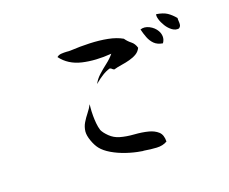

<svg xmlns="http://www.w3.org/2000/svg" viewBox="-110 -850 1219 1021"><g transform="rotate(-20 500.0 -339.0)"><path d="M705 -538Q696 -519 678.5 -508.5Q661 -498 638 -492Q616 -486 592 -482.5Q568 -479 547 -473Q540 -475 536 -480Q532 -485 524 -486Q501 -479 480 -465.5Q459 -452 446.5 -441.5Q434 -431 434 -431Q446 -455 468.5 -475.5Q491 -496 516.5 -515.5Q542 -535 560 -557Q470 -550 397.5 -567Q325 -584 285 -638Q295 -647 310.5 -648Q326 -649 341 -648Q347 -647 352.5 -647Q358 -647 363 -647Q417 -650 470.5 -648Q524 -646 570.5 -637Q617 -628 650 -609Q663 -590 680.5 -576.5Q698 -563 705 -538ZM676 -18Q651 -3 616.5 -5Q582 -7 548 -13Q543 -13 539 -13.5Q535 -14 531 -15Q493 -21 451.5 -35Q410 -49 376 -69Q342 -89 324 -112Q309 -131 298 -162Q287 -193 289 -215Q292 -241 304.5 -262Q317 -283 333 -303Q349 -323 360 -344Q360 -344 358 -325Q356 -306 356 -280Q356 -260 358 -237.5Q360 -215 366 -196Q374 -178 396.5 -156Q419 -134 450 -125Q485 -115 528 -112Q571 -109 606 -100Q637 -92 657 -74Q677 -56 676 -18ZM956 -615Q955 -611 955.5 -606Q956 -601 956 -596Q957 -586 955.5 -576.5Q954 -567 944 -560Q925 -557 907 -570Q889 -583 876 -604Q863 -625 857.5 -644.5Q852 -664 856 -673Q894 -667 915 -653Q936 -639 956 -615ZM839 -583Q848 -568 848.5 -550Q849 -532 837 -515Q807 -520 790.5 -536.5Q774 -553 765 -576.5Q756 -600 750 -625Q774 -633 800 -619.5Q826 -606 839 -583Z"/></g></svg>

Font: Yuji Syuku
Style: Regular
Weight: 400
Designer: Kataoka Yuji
Foundry: Kinuta Font Factory
Version: Version 3.002